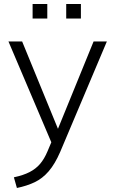

<svg xmlns="http://www.w3.org/2000/svg" viewBox="-20 -707 572 954"><path d="M64 227 49 174Q96 164 127 148Q158 132 179 107.5Q200 83 216 45L235 0L22 -501H90L268 -67L445 -501H511L279 48Q253 108 222 144Q191 180 152 198.5Q113 217 64 227ZM309 -615V-687H382V-615ZM142 -615V-687H215V-615Z"/></svg>

Font: Mulish Light
Style: Regular
Weight: 300
Designer: Vernon Adams
Foundry: Vernon Adams
Version: Version 3.603; ttfautohint (v1.8.3)